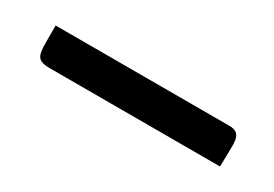

<svg xmlns="http://www.w3.org/2000/svg" viewBox="-10 -92 619 433"><g transform="rotate(30 300.0 124.0)"><path d="M61 79H514Q525 79 531 83Q537 87 539.5 94.5Q542 102 542 115Q542 128 541.5 141.5Q541 155 541 169H96Q82 169 74 165Q66 161 63.5 151Q61 141 61 125Q61 113 61 102Q61 91 61 79Z"/></g></svg>

Font: Rec Mono Semicasual
Style: Regular
Weight: 400
Version: Version 1.085; ttfautohint (v1.8.4.7-5d5b)